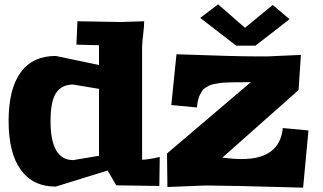

<svg xmlns="http://www.w3.org/2000/svg" viewBox="-20 -862 1500 892"><path d="M1077.1 -649.9 910.2 -778.8 993.2 -841.8 1118.2 -732.9 1247.1 -838.9 1325.2 -772.9 1167 -649.9ZM1377.9 -606.9 1367.2 -443.8 1013.2 -129.9 1027.8 -127.9Q1069.3 -123 1103 -123Q1279.8 -123 1293.9 -267.1L1413.1 -255.9L1388.2 9.8Q1038.1 0 958 0H928.2L757.8 6.8L755.9 -148.9L1145 -480H1118.2Q1089.8 -480 1073 -479.7Q1056.2 -479.5 1034.7 -478.8Q1013.2 -478 1001.2 -476.3Q989.3 -474.6 973.9 -471.4Q958.5 -468.3 950.4 -463.9Q942.4 -459.5 932.6 -453.1Q922.9 -446.8 917.7 -438.2Q912.6 -429.7 907.5 -418.5Q902.3 -407.2 899.4 -393.6Q896.5 -379.9 895 -362.8L775.9 -374L799.8 -609.9Q1077.1 -600.1 1157.2 -600.1H1225.1ZM649.9 -763.2Q649.9 -741.2 645 -700.9Q640.1 -660.6 640.1 -642.1V-120.1Q659.7 -120.1 695.8 -127L722.2 -132.8L720.2 2L520 -1L480 -69.8L238.8 4.9Q132.8 4.9 76.4 -73.2Q20 -151.4 20 -299.8Q20 -448.7 75.9 -525.4Q131.8 -602.1 238.8 -602.1L439.9 -560.1V-651.9Q415.5 -651.9 361.8 -653.8L335 -654.8L339.8 -763.2L540 -759.8ZM214.8 -299.8Q214.8 -118.2 319.8 -118.2L439.9 -138.2V-449.2L319.8 -469.2Q266.6 -469.2 240.7 -430.4Q214.8 -391.6 214.8 -299.8Z"/></svg>

Font: Zantroke
Style: Regular
Weight: 500
Foundry: gluk
Version: Version 0.36